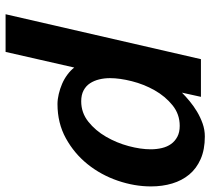

<svg xmlns="http://www.w3.org/2000/svg" viewBox="-53 -501 754 688"><g transform="rotate(90 324.0 -157.0)"><path d="M192 -500H327L312 -432Q325 -445 342.5 -459.5Q360 -474 380 -486Q400 -498 422.5 -506Q445 -514 469 -514Q516 -514 550 -499Q584 -484 605.5 -458Q627 -432 637.5 -397Q648 -362 648 -321Q648 -262 627.5 -202Q607 -142 568.5 -94Q530 -46 475.5 -16Q421 14 353 14Q336 14 317 9.5Q298 5 280.5 -2.5Q263 -10 247.5 -21.5Q232 -33 222 -46L166 200H31ZM260 -174Q260 -154 264.5 -135.5Q269 -117 278.5 -102.5Q288 -88 304 -79.5Q320 -71 343 -71Q384 -71 416 -96.5Q448 -122 470 -160Q492 -198 503.5 -241Q515 -284 515 -320Q515 -341 510.5 -360Q506 -379 496 -393Q486 -407 470 -415.5Q454 -424 431 -424Q389 -424 357 -398Q325 -372 303.5 -334Q282 -296 271 -252.5Q260 -209 260 -174Z"/></g></svg>

Font: Perun
Style: Bold Italic
Weight: 700
Italic angle: -12°
Foundry: Copyright (c) Stefan Peev, Context Ltd, 2016
Version: Version 1.027